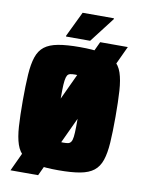

<svg xmlns="http://www.w3.org/2000/svg" viewBox="-101 -957 803 1081"><g transform="rotate(10 301.0 -417.0)"><path d="M36 55 408 -743H566L194 55ZM301 8Q226 8 177 -1Q128 -10 99.5 -32.5Q71 -55 57.5 -95Q44 -135 40 -196Q36 -257 36 -344Q36 -431 40 -492.5Q44 -554 57.5 -594Q71 -634 99.5 -656Q128 -678 177 -687Q226 -696 301 -696Q376 -696 425 -687Q474 -678 502.5 -656Q531 -634 544.5 -594Q558 -554 562 -492.5Q566 -431 566 -344Q566 -257 562 -196Q558 -135 544.5 -95Q531 -55 502.5 -32.5Q474 -10 425 -1Q376 8 301 8ZM301 -150Q318 -150 328.5 -152Q339 -154 345.5 -163.5Q352 -173 354.5 -193.5Q357 -214 357.5 -250.5Q358 -287 358 -344Q358 -401 357.5 -438Q357 -475 354.5 -495.5Q352 -516 345.5 -525Q339 -534 328.5 -536.5Q318 -539 301 -539Q284 -539 273 -536.5Q262 -534 256.5 -525Q251 -516 248 -495.5Q245 -475 244.5 -438Q244 -401 244 -344Q244 -287 244.5 -250.5Q245 -214 248 -193.5Q251 -173 256.5 -163.5Q262 -154 273 -152Q284 -150 301 -150ZM213 -741V-746L282 -889H461V-884L351 -741Z"/></g></svg>

Font: Saira SemiCondensed Black
Style: Regular
Weight: 900
Width: 4
Designer: Hector Gatti with collaboration of the Omnibus-Type team
Foundry: Omnibus-Type
Version: Version 1.101